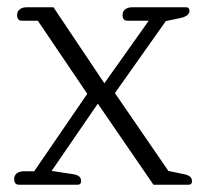

<svg xmlns="http://www.w3.org/2000/svg" viewBox="-20 -508 567 528"><path d="M19 -16Q19 -26 26.5 -31.5Q34 -37 45 -37H74L220 -250L84 -451H40Q27 -451 27 -467Q27 -477 34.5 -482.5Q42 -488 53 -488H127L267 -279L389 -451H330Q317 -451 317 -467Q317 -477 324.5 -482.5Q332 -488 343 -488H492Q501 -488 501 -478Q501 -465 479 -459L436 -450L296 -252L443 -38L486 -29Q508 -25 508 -10Q508 0 499 0H402L249 -223L122 -38L181 -29Q193 -27 198 -22.5Q203 -18 203 -10Q203 0 194 0H32Q19 0 19 -16Z"/></svg>

Font: Maitree Light
Style: Regular
Weight: 300
Designer: CadsonDemak Team
Foundry: CadsonDemak
Version: Version 1.001